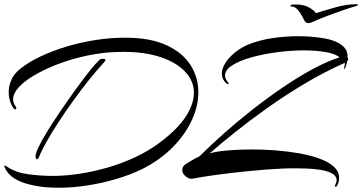

<svg xmlns="http://www.w3.org/2000/svg" viewBox="-26 -835 1711 907"><path d="M250 52Q161 52 92 30.5Q23 9 -1 -38Q-6 -48 -6 -51Q-6 -53 -4 -53Q0 -53 10 -46Q48 -20 107 -12Q166 -4 225 -4Q282 -4 348.5 -14Q415 -24 482.5 -43.5Q550 -63 614 -93Q678 -123 731 -163Q814 -226 852 -285Q890 -344 890 -396Q890 -453 848 -497Q806 -541 731.5 -565.5Q657 -590 557 -590Q521 -590 483 -587Q419 -581 355.5 -565.5Q292 -550 234.5 -527Q177 -504 132 -477Q87 -450 61.5 -421.5Q36 -393 36 -366Q36 -349 48 -332Q51 -329 51 -324Q51 -320 48 -318.5Q45 -317 40 -321Q31 -331 23 -352.5Q15 -374 15 -401Q15 -428 27.5 -457.5Q40 -487 72 -512Q110 -542 166 -568.5Q222 -595 288.5 -615Q355 -635 425.5 -646Q496 -657 565 -657Q684 -657 760.5 -621.5Q837 -586 874 -527.5Q911 -469 911 -399Q911 -335 880.5 -268Q850 -201 791.5 -141Q733 -81 647 -37Q592 -10 525 10Q458 30 387 41Q316 52 250 52ZM149 -83Q142 -83 142 -97Q142 -111 157.5 -143Q173 -175 199 -217Q225 -259 256.5 -305.5Q288 -352 320 -396.5Q352 -441 380 -477.5Q408 -514 427.5 -535.5Q447 -557 452 -557H461Q472 -557 472 -552Q472 -547 464 -539Q430 -502 392.5 -455Q355 -408 318 -356.5Q281 -305 248.5 -255Q216 -205 192 -162Q168 -119 157 -90Q154 -83 149 -83ZM1560 47Q1553 47 1558 38Q1564 26 1564 16Q1564 -5 1539 -17.5Q1514 -30 1470.5 -35Q1427 -40 1373 -40Q1306 -40 1231 -34Q1156 -28 1085.5 -20Q1015 -12 961.5 -4Q908 4 884 9Q868 12 851.5 -1.5Q835 -15 835 -32Q835 -48 850 -59Q859 -65 879.5 -77Q900 -89 915 -96L918 -98Q968 -148 1031 -204Q1094 -260 1164.5 -315.5Q1235 -371 1307.5 -420.5Q1380 -470 1449 -507.5Q1518 -545 1578 -564Q1559 -581 1513 -589Q1467 -597 1410 -597Q1349 -597 1284 -588.5Q1219 -580 1163 -564.5Q1107 -549 1072 -527Q1037 -505 1037 -478Q1037 -462 1054 -442Q1055 -441 1055 -439Q1055 -438 1053 -438Q1046 -438 1042 -442Q1022 -461 1022 -487Q1022 -512 1039.5 -539Q1057 -566 1087.5 -590Q1118 -614 1158 -629Q1206 -647 1265 -655.5Q1324 -664 1382 -664Q1449 -664 1510 -653Q1534 -649 1559.5 -638.5Q1585 -628 1601.5 -609.5Q1618 -591 1616 -562Q1619 -559 1619 -555Q1619 -550 1614 -546Q1613 -539 1611 -532Q1609 -525 1606 -517Q1603 -509 1600 -510.5Q1597 -512 1600 -517Q1604 -529 1603 -539L1600 -537Q1504 -494 1412 -439Q1320 -384 1237 -325Q1154 -266 1084.5 -210.5Q1015 -155 964 -110Q991 -119 1045.5 -124Q1100 -129 1165 -129Q1220 -129 1277.5 -124.5Q1335 -120 1388.5 -110.5Q1442 -101 1484 -85.5Q1526 -70 1551 -47.5Q1576 -25 1576 5Q1576 22 1569 37Q1565 47 1560 47ZM1431 -726Q1420 -726 1413 -736Q1409 -743 1400.5 -759.5Q1392 -776 1379.5 -790Q1367 -804 1351 -804Q1346 -804 1346 -808Q1346 -814 1369 -814Q1408 -814 1432.5 -800.5Q1457 -787 1467 -773Q1510 -787 1561.5 -801Q1613 -815 1650 -815Q1668 -815 1665 -812Q1665 -808 1649 -804Q1630 -799 1593.5 -786.5Q1557 -774 1519 -759.5Q1481 -745 1455 -733Q1441 -726 1431 -726Z"/></svg>

Font: Arizonia
Style: Regular
Weight: 400
Designer: Robert E. Leuschke
Foundry: Robert E. Leuschke
Version: Version 1.010; ttfautohint (v1.8.4.7-5d5b)